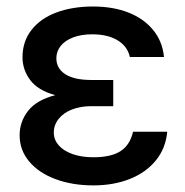

<svg xmlns="http://www.w3.org/2000/svg" viewBox="-20 -557 566 587"><path d="M148.9 -266.1Q95.7 -280.8 72.3 -312.3Q48.8 -343.8 48.8 -381.8Q48.8 -430.2 76.2 -465.3Q103.5 -500.5 152.3 -518.8Q201.2 -537.1 264.6 -537.1Q325.7 -537.1 372.8 -518.6Q419.9 -500 448.2 -465.3Q476.6 -430.7 481.4 -382.8H377Q370.1 -415 339.8 -433.6Q309.6 -452.1 261.7 -452.1Q228.5 -452.1 203.6 -442.6Q178.7 -433.1 165.5 -416.5Q152.3 -399.9 152.3 -378.9Q152.3 -347.7 179.7 -330.1Q207 -312.5 258.8 -312.5H326.2V-232.4H258.8Q226.1 -232.4 200 -222.2Q173.8 -211.9 159.2 -193.4Q144.5 -174.8 144.5 -151.4Q144.5 -129.9 159.4 -112.8Q174.3 -95.7 201.9 -85.9Q229.5 -76.2 265.6 -76.2Q319.8 -76.2 348.9 -95.2Q377.9 -114.3 386.7 -154.3H491.2Q486.8 -104 456.8 -66.9Q426.8 -29.8 377.2 -10Q327.6 9.8 265.6 9.8Q201.2 9.8 149.9 -9.3Q98.6 -28.3 69.3 -63.2Q40 -98.1 40 -143.6Q40 -184.6 65.7 -217.8Q91.3 -251 148.9 -266.1Z"/></svg>

Font: Pretendard Medium
Style: Regular
Weight: 500
Designer: Base glyphs from Inter by Rasmus Andersson; Hangeul glyphs from Noto Sans CJK(Source Han Sans) by Jang Soo-young and Kan
Foundry: Kil Hyung-jin
Version: Version 1.309